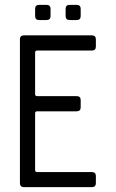

<svg xmlns="http://www.w3.org/2000/svg" viewBox="-20 -770 477 790"><path d="M141.1 -750H171.4Q188 -750 188 -733.4V-704.1Q188 -687.5 171.4 -687.5H141.1Q124.5 -687.5 124.5 -704.1V-733.4Q124.5 -750 141.1 -750ZM266.6 -750H295.4Q312 -750 312 -733.4V-704.1Q312 -687.5 295.4 -687.5H266.6Q250 -687.5 250 -704.1V-733.4Q250 -750 266.6 -750ZM357.9 0H78.6Q62 0 62 -16.6V-607.9Q62 -624.5 78.6 -624.5H357.9Q374.5 -624.5 374.5 -607.9V-578.6Q374.5 -562 357.9 -562H132.8Q124.5 -562 124.5 -553.7V-382.8Q124.5 -374.5 132.8 -374.5H295.4Q312 -374.5 312 -357.9V-328.6Q312 -312 295.4 -312H132.8Q124.5 -312 124.5 -303.7V-70.3Q124.5 -62 132.8 -62H357.9Q374.5 -62 374.5 -45.4V-16.6Q374.5 0 357.9 0Z"/></svg>

Font: GOSTRUS
Style: type_B
Weight: 400
Designer: Юрий и Татьяна Кривогуз
Version: Version 02.00